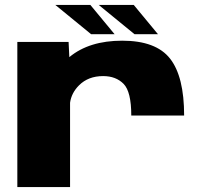

<svg xmlns="http://www.w3.org/2000/svg" viewBox="-20 -761 838 781"><path d="M514 -291Q514 -388 482.8 -419.8Q451.5 -451.5 399.5 -451.5Q339 -451.5 301.5 -414Q270.5 -383 265 -343V0H50.5V-590.5H259L262 -528.5Q262 -529 262.5 -529Q343 -595.5 477 -595.5Q614.5 -595.5 671.8 -522.5Q729 -449.5 729 -291ZM527 -622 381.5 -741H524L622.5 -622ZM350.5 -622 205 -741H347.5L446 -622Z"/></svg>

Font: Anybody ExtraExpanded ExtraBold
Style: Regular
Weight: 800
Width: 8
Designer: Tyler Finck
Foundry: Etcetera Type Company
Version: Version 1.010; ttfautohint (v1.8.3) -l 8 -r 50 -G 200 -x 14 